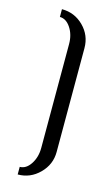

<svg xmlns="http://www.w3.org/2000/svg" viewBox="-110 -618 443 772"><g transform="rotate(15 112.0 -232.0)"><path d="M47.9 80.1Q74.2 80.1 93 51.5Q111.8 22.9 111.8 -16.1V-448.2Q111.8 -487.3 93 -515.6Q74.2 -543.9 47.9 -543.9V-576.2Q101.1 -576.2 138.4 -538.8Q175.8 -501.5 175.8 -448.2V-16.1Q175.8 36.1 137.9 74Q100.1 111.8 47.9 111.8Z"/></g></svg>

Font: Gawaa
Style: Regular
Weight: 400
Designer: T. Christopher White
Version: Version 1.0